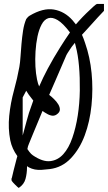

<svg xmlns="http://www.w3.org/2000/svg" viewBox="-20 -841 537 955"><path d="M39.1 59.6Q37.1 57.6 37.1 51.3Q37.1 44.9 39.1 43L47.9 5.9Q54.7 -19.5 62.5 -50.8L66.4 -64.5Q40 -100.6 31.2 -142.6Q19.5 -202.1 25.9 -265.1Q32.2 -328.1 49.3 -390.6Q66.4 -453.1 76.2 -507.8Q80.1 -529.3 82 -559.6Q84 -589.8 86.9 -623Q89.8 -656.2 94.7 -688.5Q99.6 -720.7 110.4 -746.1Q111.3 -748 117.2 -754.4Q123 -760.7 127 -762.7Q194.3 -802.7 248 -793.5Q301.8 -784.2 340.8 -740.2Q349.6 -730.5 357.4 -719.7Q364.3 -726.6 372.1 -736.3Q390.6 -756.8 409.7 -775.4Q428.7 -793.9 443.8 -807.6Q459 -821.3 462.9 -821.3H497.1V-787.1Q488.3 -778.3 466.3 -754.4Q444.3 -730.5 419.9 -703.1Q403.3 -684.6 387.7 -668Q396.5 -648.4 403.3 -627Q427.7 -557.6 435.5 -478Q443.4 -398.4 435.1 -316.9Q426.8 -235.4 401.4 -167.5Q376 -99.6 332.5 -53.7Q289.1 -7.8 227.5 0Q204.1 2.9 186.5 3.9Q168.9 4.9 153.3 2Q137.7 -1 123 -8.8Q119.1 -11.7 114.3 -14.6V-8.8Q114.3 21.5 106.9 48.8Q99.6 76.2 73.2 93.8Q71.3 92.8 65.9 87.9Q60.5 83 55.2 77.6Q49.8 72.3 44.9 66.9Q40 61.5 39.1 59.6ZM143.6 -68.4Q192.4 -35.2 230 -39.6Q267.6 -43.9 294.9 -74.2Q322.3 -104.5 339.8 -155.3Q357.4 -206.1 366.7 -266.1Q376 -326.2 377 -390.6Q377.9 -455.1 373 -511.7Q368.2 -568.4 356.4 -612.3Q354.5 -621.1 352.5 -627.9Q347.7 -622.1 344.7 -618.2Q341.8 -615.2 336.9 -608.4Q332 -601.6 326.7 -593.3Q321.3 -585 316.4 -577.6Q311.5 -570.3 310.5 -567.4Q303.7 -550.8 288.6 -516.6Q273.4 -482.4 254.9 -438.5Q240.2 -405.3 224.6 -369.1Q236.3 -360.4 247.1 -349.6Q261.7 -335.9 270 -321.8Q278.3 -307.6 277.8 -294.9Q277.3 -282.2 261.7 -271.5Q249 -262.7 233.9 -266.6Q218.8 -270.5 203.1 -281.2L191.4 -289.1L177.7 -255.9Q159.2 -211.9 145 -177.2Q130.9 -142.6 124 -126Q118.2 -113.3 116.2 -99.6L126 -85.9Q134.8 -74.2 143.6 -68.4ZM266.6 -741.2Q240.2 -756.8 220.2 -750.5Q200.2 -744.1 187 -719.2Q173.8 -694.3 166.5 -659.7Q159.2 -625 156.7 -585.4Q154.3 -545.9 156.2 -510.3Q158.2 -474.6 164.1 -446.3Q168.9 -422.9 174.8 -411.1Q194.3 -456.1 217.8 -500Q247.1 -554.7 279.3 -605.5Q303.7 -644.5 328.1 -679.7Q293 -725.6 266.6 -741.2ZM123 -370.1Q114.3 -383.8 110.4 -389.6L92.8 -356.4V-167L97.7 -184.6Q106.4 -216.8 113.3 -242.2Q120.1 -267.6 124 -279.3Q133.8 -309.6 145.5 -340.8Q132.8 -356.4 123 -370.1Z"/></svg>

Font: Over the Rainbow
Style: Regular
Weight: 400
Designer: Kimberly Geswein
Foundry: Kimberly Geswein
Version: Version 1.002 2010